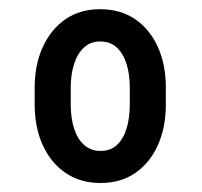

<svg xmlns="http://www.w3.org/2000/svg" viewBox="-20 -741 445 424"><path d="M56.6 -509.8V-547.9Q56.6 -598.1 74.5 -637.2Q92.3 -676.3 124.5 -698.5Q156.7 -720.7 201.2 -720.7Q246.1 -720.7 278.6 -698.5Q311 -676.3 328.6 -637.2Q346.2 -598.1 346.2 -547.9V-509.8Q346.2 -459.5 328.6 -420.4Q311 -381.3 278.8 -359.1Q246.6 -336.9 202.1 -336.9Q157.2 -336.9 124.8 -359.1Q92.3 -381.3 74.5 -420.4Q56.6 -459.5 56.6 -509.8ZM136.2 -547.9V-509.8Q136.2 -480.5 143.6 -457.3Q150.9 -434.1 165.8 -420.9Q180.7 -407.7 202.1 -407.7Q224.1 -407.7 238.3 -420.9Q252.4 -434.1 259.5 -457.3Q266.6 -480.5 266.6 -509.8V-547.9Q266.6 -576.7 259.5 -599.6Q252.4 -622.6 238 -636Q223.6 -649.4 201.2 -649.4Q179.7 -649.4 165.3 -636Q150.9 -622.6 143.6 -599.6Q136.2 -576.7 136.2 -547.9Z"/></svg>

Font: Roboto Condensed SemiBold
Style: Regular
Weight: 600
Designer: Christian Robertson
Foundry: Google
Version: Version 3.008; 2023